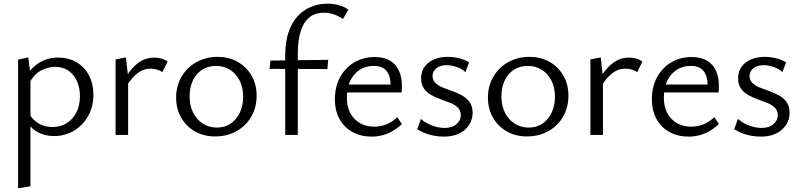

<svg xmlns="http://www.w3.org/2000/svg" viewBox="-20 -731 4338 1040"><path d="M272 6Q221 6 180.5 -17.5Q140 -41 119 -88L137 -116Q158 -80 190.5 -61.5Q223 -43 264 -43Q308 -43 341.5 -64Q375 -85 394 -122.5Q413 -160 413 -210Q413 -255 397 -291Q381 -327 351 -348Q321 -369 278 -369Q242 -369 204 -350Q166 -331 139 -282L111 -302Q145 -361 190.5 -390Q236 -419 295 -419Q353 -419 396 -393Q439 -367 462.5 -321.5Q486 -276 486 -217Q486 -154 458 -103.5Q430 -53 381.5 -23.5Q333 6 272 6ZM78 289V-408L133 -420L145 -328V278Z M606 0V-409L662 -420L674 -315V0ZM662 -260 645 -285Q678 -348 720 -383.5Q762 -419 815 -419Q836 -419 855 -413.5Q874 -408 888 -397L859 -340Q848 -349 830.5 -354Q813 -359 795 -359Q756 -359 723.5 -333.5Q691 -308 662 -260Z M1145 8Q1084 8 1036.5 -19Q989 -46 961.5 -93.5Q934 -141 934 -202Q934 -266 963.5 -316Q993 -366 1044 -394.5Q1095 -423 1159 -423Q1220 -423 1267.5 -396Q1315 -369 1342.5 -321.5Q1370 -274 1370 -213Q1370 -149 1341 -99Q1312 -49 1261 -20.5Q1210 8 1145 8ZM1154 -40Q1199 -40 1231 -62.5Q1263 -85 1280 -123Q1297 -161 1297 -206Q1297 -258 1277.5 -295.5Q1258 -333 1225 -353.5Q1192 -374 1150 -374Q1106 -374 1073.5 -352.5Q1041 -331 1024 -293.5Q1007 -256 1007 -210Q1007 -158 1026.5 -120Q1046 -82 1079.5 -61Q1113 -40 1154 -40Z M1525 0V-428Q1525 -522 1554 -584.5Q1583 -647 1635.5 -679Q1688 -711 1756 -711Q1787 -711 1815.5 -703Q1844 -695 1867 -679L1838 -628Q1817 -643 1790.5 -652.5Q1764 -662 1735 -662Q1689 -662 1661 -641Q1633 -620 1618.5 -587Q1604 -554 1598.5 -516.5Q1593 -479 1593 -446V0ZM1440 -358 1445 -403 1758 -407 1753 -357Z M1994 9Q1935 9 1890 -15.5Q1845 -40 1819.5 -85.5Q1794 -131 1794 -193Q1794 -262 1822.5 -313.5Q1851 -365 1899.5 -393.5Q1948 -422 2009 -422Q2083 -422 2120 -380Q2157 -338 2157 -265Q2157 -257 2156.5 -247.5Q2156 -238 2155 -230H2096V-265Q2096 -319 2074 -346.5Q2052 -374 2005 -374Q1961 -374 1928 -352.5Q1895 -331 1877 -293Q1859 -255 1859 -202Q1859 -130 1900 -87.5Q1941 -45 2007 -45Q2041 -45 2072 -57Q2103 -69 2132 -96L2157 -59Q2130 -34 2102.5 -19Q2075 -4 2048 2.5Q2021 9 1994 9ZM1832 -230 1841 -273H2146V-230Z M2385 9Q2355 9 2327.5 3.5Q2300 -2 2278 -11.5Q2256 -21 2240 -31L2260 -87Q2284 -65 2319.5 -51.5Q2355 -38 2388 -38Q2429 -38 2452.5 -58.5Q2476 -79 2476 -107Q2476 -132 2460.5 -147.5Q2445 -163 2420.5 -173Q2396 -183 2369 -192.5Q2342 -202 2317.5 -215.5Q2293 -229 2277 -250.5Q2261 -272 2261 -306Q2261 -345 2281 -371Q2301 -397 2333 -410Q2365 -423 2405 -423Q2435 -423 2466.5 -415.5Q2498 -408 2521 -393L2501 -340Q2482 -359 2453 -368.5Q2424 -378 2401 -378Q2364 -378 2343.5 -361Q2323 -344 2323 -319Q2323 -296 2339 -281Q2355 -266 2379.5 -256.5Q2404 -247 2431.5 -237Q2459 -227 2483.5 -213.5Q2508 -200 2524 -177.5Q2540 -155 2540 -120Q2540 -94 2529.5 -70.5Q2519 -47 2499 -29Q2479 -11 2450 -1Q2421 9 2385 9Z M2834 8Q2773 8 2725.5 -19Q2678 -46 2650.5 -93.5Q2623 -141 2623 -202Q2623 -266 2652.5 -316Q2682 -366 2733 -394.5Q2784 -423 2848 -423Q2909 -423 2956.5 -396Q3004 -369 3031.5 -321.5Q3059 -274 3059 -213Q3059 -149 3030 -99Q3001 -49 2950 -20.5Q2899 8 2834 8ZM2843 -40Q2888 -40 2920 -62.5Q2952 -85 2969 -123Q2986 -161 2986 -206Q2986 -258 2966.5 -295.5Q2947 -333 2914 -353.5Q2881 -374 2839 -374Q2795 -374 2762.5 -352.5Q2730 -331 2713 -293.5Q2696 -256 2696 -210Q2696 -158 2715.5 -120Q2735 -82 2768.5 -61Q2802 -40 2843 -40Z M3178 0V-409L3234 -420L3246 -315V0ZM3234 -260 3217 -285Q3250 -348 3292 -383.5Q3334 -419 3387 -419Q3408 -419 3427 -413.5Q3446 -408 3460 -397L3431 -340Q3420 -349 3402.5 -354Q3385 -359 3367 -359Q3328 -359 3295.5 -333.5Q3263 -308 3234 -260Z M3711 9Q3652 9 3607 -15.5Q3562 -40 3536.5 -85.5Q3511 -131 3511 -193Q3511 -262 3539.5 -313.5Q3568 -365 3616.5 -393.5Q3665 -422 3726 -422Q3800 -422 3837 -380Q3874 -338 3874 -265Q3874 -257 3873.5 -247.5Q3873 -238 3872 -230H3813V-265Q3813 -319 3791 -346.5Q3769 -374 3722 -374Q3678 -374 3645 -352.5Q3612 -331 3594 -293Q3576 -255 3576 -202Q3576 -130 3617 -87.5Q3658 -45 3724 -45Q3758 -45 3789 -57Q3820 -69 3849 -96L3874 -59Q3847 -34 3819.5 -19Q3792 -4 3765 2.5Q3738 9 3711 9ZM3549 -230 3558 -273H3863V-230Z M4102 9Q4072 9 4044.5 3.5Q4017 -2 3995 -11.5Q3973 -21 3957 -31L3977 -87Q4001 -65 4036.5 -51.5Q4072 -38 4105 -38Q4146 -38 4169.5 -58.5Q4193 -79 4193 -107Q4193 -132 4177.5 -147.5Q4162 -163 4137.5 -173Q4113 -183 4086 -192.5Q4059 -202 4034.5 -215.5Q4010 -229 3994 -250.5Q3978 -272 3978 -306Q3978 -345 3998 -371Q4018 -397 4050 -410Q4082 -423 4122 -423Q4152 -423 4183.5 -415.5Q4215 -408 4238 -393L4218 -340Q4199 -359 4170 -368.5Q4141 -378 4118 -378Q4081 -378 4060.5 -361Q4040 -344 4040 -319Q4040 -296 4056 -281Q4072 -266 4096.5 -256.5Q4121 -247 4148.5 -237Q4176 -227 4200.5 -213.5Q4225 -200 4241 -177.5Q4257 -155 4257 -120Q4257 -94 4246.5 -70.5Q4236 -47 4216 -29Q4196 -11 4167 -1Q4138 9 4102 9Z"/></svg>

Font: Ysabeau Office
Style: Regular
Weight: 400
Designer: Christian Thalmann (Catharsis Fonts)
Version: Version 2.001;gftools[0.9.30]; featfreeze: tnum,lnum,ss02